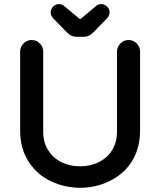

<svg xmlns="http://www.w3.org/2000/svg" viewBox="-20 -893 780 935"><path d="M237.3 -805.7Q226.6 -818.4 226.6 -833.5Q226.6 -848.6 238.8 -860.8Q251 -873 266.6 -873Q282.2 -873 293 -863.3L369.1 -799.8Q369.1 -798.8 370.1 -798.8L447.3 -863.3Q458 -873 473.6 -873Q489.3 -873 501.5 -860.8Q513.7 -848.6 513.7 -833Q513.7 -818.4 502.9 -805.7L434.6 -735.4Q414.1 -713.9 388.7 -713.9H351.6Q326.2 -713.9 305.7 -735.4ZM78.1 -255.9V-641.6Q78.1 -664.1 94.7 -681.6Q111.3 -698.2 134.3 -698.2Q157.2 -698.2 173.8 -681.6Q190.4 -665 190.4 -641.6V-252.9Q190.4 -196.3 215.8 -160.2Q226.6 -143.6 237.3 -132.8Q255.9 -115.2 280.3 -102.5Q322.3 -83 370.1 -83Q418 -83 459 -102.5Q502 -123 525.9 -161.6Q549.8 -200.2 549.8 -252.9V-641.6Q549.8 -664.1 566.4 -681.6Q583 -698.2 606 -698.2Q628.9 -698.2 645.5 -681.6Q662.1 -665 662.1 -641.6V-255.9Q662.1 -138.7 586.9 -62.5Q553.7 -30.3 510.7 -9.8Q444.3 21.5 371.1 21.5Q297.9 21.5 231.4 -8.8Q162.1 -40 120.1 -104.5Q78.1 -168.9 78.1 -255.9Z"/></svg>

Font: FakePearl
Style: SemiBold
Weight: 400
Version: Version 1.2